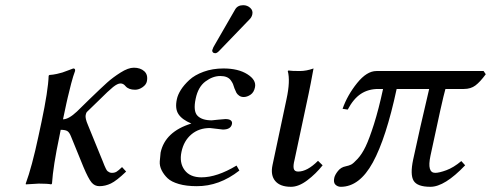

<svg xmlns="http://www.w3.org/2000/svg" viewBox="-20 -700 1872 732"><path d="M266.1 -429.2Q259.3 -411.6 251.2 -380.9Q243.2 -350.1 238.3 -328.6L233.4 -307.1L220.2 -245.1Q241.7 -245.1 273.4 -274.9L321.3 -321.8Q366.2 -365.2 388.2 -385Q410.2 -404.8 439.5 -423.3Q468.8 -441.9 490.2 -441.9Q515.1 -441.9 530 -428.5Q544.9 -415 540 -390.1Q537.6 -377.4 523.7 -367.7Q509.8 -357.9 495.1 -357.9Q470.7 -357.9 459 -371.1Q450.2 -382.3 439 -381.8Q428.2 -381.8 411.1 -368.2Q394 -354.5 356.4 -316.9L312 -273.9Q308.1 -270 306.6 -261.2Q304.2 -249 315.4 -223.1L362.8 -106.9Q366.7 -98.1 371.3 -86.2Q376 -74.2 378.2 -68.8Q380.4 -63.5 383.8 -56.6Q387.2 -49.8 390.1 -47.4Q393.1 -44.9 397.2 -43Q401.4 -41 406.7 -41Q417 -41 424.3 -45.4Q431.6 -49.8 445.3 -63L460.9 -45.9Q424.3 -10.7 402.8 -0.5Q381.3 9.8 358.9 9.8Q340.8 9.8 328.9 -4.6Q316.9 -19 298.3 -63L250.5 -180.2Q244.6 -195.3 236.8 -200.2Q229 -205.1 211.4 -205.1L206.5 -180.2Q182.6 -67.4 178.2 0L175.3 2.9Q162.1 0 127.9 0L78.6 2.9L78.1 0Q101.6 -63.5 126.5 -180.2L138.2 -234.9Q163.6 -355 165.5 -411.1L168 -414.1Q182.6 -415 196.8 -418.2Q210.9 -421.4 217.8 -423.6Q224.6 -425.8 240.5 -431.9Q256.3 -438 259.3 -439Q268.1 -439 266.1 -429.2Z M907.2 -680.2Q922.9 -680.2 934.1 -669.9Q945.3 -659.7 941.9 -645Q939.5 -634.3 932.1 -627L814.5 -504.9Q806.6 -497.1 800.5 -497.1Q794.4 -497.1 791.3 -501Q788.1 -504.9 789.6 -509.8Q790.5 -513.7 793.5 -520L876 -663.1Q885.3 -680.2 907.2 -680.2ZM671.9 -121.1Q663.1 -79.6 683.6 -51.8Q704.1 -23.9 748 -23.9Q807.1 -23.9 881.8 -68.8L892.6 -49.8Q815.9 10.3 730 9.8Q690.4 9.8 661.9 1.5Q633.3 -6.8 619.1 -20.3Q605 -33.7 596.4 -50.5Q587.9 -67.4 589.1 -84.7Q590.3 -102.1 592.3 -118.2Q609.4 -198.2 709.5 -229Q673.8 -244.1 660.2 -265.1Q646.5 -286.1 654.3 -321.8Q657.7 -338.4 669.4 -357.2Q681.2 -376 701.7 -395Q722.2 -414.1 756.3 -426.5Q790.5 -439 832 -439Q888.2 -439 923.1 -417Q958 -395 952.1 -367.2Q948.2 -347.7 935.1 -338.9Q921.9 -330.1 909.2 -330.1Q898.9 -330.1 891.6 -335.4Q884.3 -340.8 881.3 -346.4Q878.4 -352.1 874 -362.8Q871.1 -373 868.2 -379.9Q865.2 -386.7 859.4 -394.5Q853.5 -402.3 843.8 -406.2Q834 -410.2 819.8 -410.2Q791 -410.2 763.2 -389.4Q735.4 -368.7 726.1 -324.2Q715.8 -276.4 732.9 -258.8Q750 -241.2 787.1 -241.2L811.5 -243.7Q835.9 -246.1 839.4 -246.1Q853.5 -246.1 859.9 -241Q866.2 -235.8 864.3 -227.1Q859.9 -206.1 829.6 -206.1Q825.7 -206.1 805.2 -209Q784.7 -211.9 780.3 -211.9Q738.3 -211.9 709.5 -187.5Q680.7 -163.1 671.9 -121.1Z M1072.3 -321.8Q1087.4 -391.6 1077.1 -429.2L1079.6 -431.2Q1091.3 -429.2 1123 -429.2Q1147.9 -429.2 1175.3 -439Q1163.6 -375 1156.7 -342.8L1103 -90.8Q1097.2 -68.4 1099.9 -57.1Q1102.5 -45.9 1116.7 -45.9Q1151.4 -45.9 1192.4 -86.9L1210 -69.8Q1184.1 -37.1 1151.4 -12.5Q1118.7 12.2 1089.4 12.2Q1047.9 12.2 1029.3 -10Q1010.7 -32.2 1019 -70.8Z M1823.7 -429.2 1832 -417Q1810.5 -387.7 1792.7 -374.3Q1774.9 -360.8 1748.5 -360.8H1678.2Q1667.5 -324.7 1621.1 -106Q1607.4 -41 1639.2 -41Q1654.3 -41 1681.6 -51Q1709 -61 1738.8 -85.9L1753.4 -69.8Q1675.3 12.2 1621.1 12.2Q1570.8 12.2 1556.9 -11Q1543 -34.2 1555.2 -91.8Q1579.6 -206.1 1616.2 -360.8H1492.2Q1452.1 -173.3 1401.4 -80.6Q1350.6 12.2 1279.3 12.2Q1267.6 12.2 1259 4.2Q1250.5 -3.9 1254.4 -22Q1256.8 -33.2 1268.3 -47.9Q1279.8 -62.5 1297.9 -65.9Q1310.1 -68.4 1318.6 -72.5Q1327.1 -76.7 1343.5 -94.5Q1359.9 -112.3 1373.8 -141.1Q1387.7 -169.9 1405.8 -226.8Q1423.8 -283.7 1440.4 -360.8H1422.4Q1384.3 -360.8 1356 -342.3Q1327.6 -323.7 1305.7 -282.2L1286.1 -285.2Q1304.2 -336.9 1341.3 -383.1Q1378.4 -429.2 1415 -429.2Z"/></svg>

Font: Linux Biolinum O
Style: Italic
Weight: 400
Italic angle: -12°
Designer: Philipp H. Poll
Foundry: Philipp H. Poll
Version: Version 1.1.3